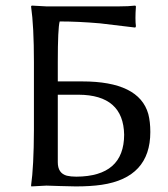

<svg xmlns="http://www.w3.org/2000/svg" viewBox="-20 -668 603 691"><path d="M188 -327.1V-84Q188 -44.4 220.7 -35.6Q234.9 -32.2 254.9 -32.2Q426.3 -33.2 426.8 -183.1Q424.3 -326.2 263.2 -327.1ZM102.1 -444.8Q102.1 -573.7 91.8 -645L94.2 -647.9Q96.2 -647.9 147 -645H407.2Q443.4 -645 466.8 -647.9L469.2 -645Q465.8 -598.1 469.2 -573.2L466.8 -568.8Q466.8 -568.8 339.8 -584Q260.7 -590.8 194.8 -590.8Q188 -566.4 188 -444.8V-375H275.9Q480.5 -375 513.7 -257.8Q521 -230 521 -192.9Q521 -28.8 345.7 -2.9Q306.2 2.9 252.9 2.9Q233.9 2.9 194.3 1.5Q160.6 0 147 0L92.8 2.9L91.8 0Q101.6 -68.4 102.1 -200.2Z"/></svg>

Font: Linux Biolinum O
Style: Regular
Weight: 400
Designer: Philipp H. Poll
Foundry: Philipp H. Poll
Version: Version 1.0.4